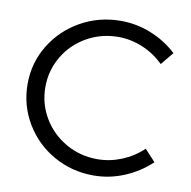

<svg xmlns="http://www.w3.org/2000/svg" viewBox="-79 -781 858 862"><g transform="rotate(10 350.0 -349.5)"><path d="M661 -600 613 -542Q572 -583 517.5 -606Q463 -629 406 -629Q328 -629 262.5 -592Q197 -555 159 -491Q121 -427 121 -351Q121 -275 159 -211Q197 -147 262.5 -109.5Q328 -72 406 -72Q463 -72 517 -94Q571 -116 613 -156L662 -103Q609 -53 541.5 -25Q474 3 402 3Q303 3 220 -44Q137 -91 88.5 -172.5Q40 -254 40 -351Q40 -447 89 -527.5Q138 -608 221.5 -655Q305 -702 405 -702Q476 -702 543 -675Q610 -648 661 -600Z"/></g></svg>

Font: Kalaa
Style: Regular
Weight: 400
Version: Version 1.20 June 5, 2016